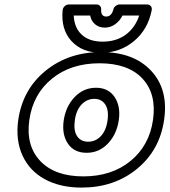

<svg xmlns="http://www.w3.org/2000/svg" viewBox="-20 -810 761 862"><path d="M62 -272Q82 -409.2 185.1 -492.7Q288.1 -576.2 434.1 -576.2Q580.1 -576.2 658.4 -492.4Q736.8 -408.7 716.8 -272Q697.3 -135.7 595 -51.8Q492.7 32.2 346.2 32.2Q250 32.2 181.2 -5.4Q112.3 -43 80.8 -112.3Q49.3 -181.6 62 -272ZM111.8 -272Q95.2 -156.7 160.6 -87.4Q226.1 -18.1 354 -18.1Q481.4 -18.1 565.9 -87.2Q650.4 -156.2 667 -272Q683.6 -388.7 619.4 -457.3Q555.2 -525.9 426.8 -525.9Q298.3 -525.9 213.4 -456.8Q128.4 -387.7 111.8 -272ZM261.2 -764.2Q262.2 -774.4 270.3 -782.2Q278.3 -790 290 -790H413.1Q422.9 -790 429 -783.2Q435.1 -776.4 434.1 -767.1Q432.6 -735.8 457 -735.8Q480.5 -735.8 488.8 -767.1Q490.7 -776.9 499.3 -783.4Q507.8 -790 517.1 -790H640.1Q650.4 -790 656.7 -783Q663.1 -775.9 661.1 -764.2Q644.5 -678.2 581.8 -625.7Q519 -573.2 434.1 -573.2Q348.6 -573.2 300.8 -625.7Q252.9 -678.2 261.2 -764.2ZM266.1 -270Q275.4 -332.5 315.2 -374.3Q355 -416 411.1 -416Q466.8 -416 494.6 -374.3Q522.5 -332.5 513.2 -270Q503.9 -207 464.4 -165.5Q424.8 -124 369.1 -124Q312.5 -124 284.7 -165.5Q256.8 -207 266.1 -270ZM311 -740.2Q313.5 -685.1 347.2 -654.1Q380.9 -623 440.9 -623Q501 -623 543.7 -653.8Q586.4 -684.6 605 -740.2H529.8Q518.6 -716.8 497.3 -701.4Q476.1 -686 450.2 -686Q424.3 -686 406.7 -701.2Q389.2 -716.3 384.8 -740.2ZM315.9 -270Q309.6 -223.1 326.2 -198.5Q342.8 -173.8 376 -173.8Q408.7 -173.8 432.6 -198.7Q456.5 -223.6 462.9 -270Q469.2 -315.9 452.4 -341.1Q435.5 -366.2 403.8 -366.2Q370.6 -366.2 346.4 -341.1Q322.3 -315.9 315.9 -270Z"/></svg>

Font: Trueno ExtraBold Outline
Style: Italic
Weight: 800
Width: 6
Designer: Julieta Ulanovsky
Foundry: Julieta Ulanovsky
Version: Version 3.001b | FøM Fix